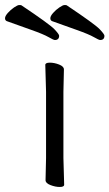

<svg xmlns="http://www.w3.org/2000/svg" viewBox="-86 -733 435 763"><path d="M95 -17 97 -105V-368L94 -475Q94 -484 112 -484Q130 -484 149 -476.5Q168 -469 168 -457L166 -368V-105L169 1Q169 10 151.5 10Q134 10 114.5 2.5Q95 -5 95 -17ZM329 -591Q329 -574 312 -574Q307 -574 287 -585.5Q267 -597 219 -614Q171 -631 121 -649Q114 -652 114 -660.5Q114 -669 125 -681.5Q136 -694 150 -703.5Q164 -713 170.5 -713Q177 -713 179 -712Q291 -637 310 -617Q329 -597 329 -591ZM149 -591Q149 -574 132 -574Q127 -574 107 -585.5Q87 -597 39 -614Q-9 -631 -59 -649Q-66 -652 -66 -660.5Q-66 -669 -55 -681.5Q-44 -694 -30 -703.5Q-16 -713 -9.5 -713Q-3 -713 -1 -712Q111 -637 130 -617Q149 -597 149 -591Z"/></svg>

Font: LXGW Bright GB
Style: Regular
Weight: 400
Designer: Christian Thalmann (Catharsis Fonts)
Foundry: LXGW / Christian Thalmann (Catharsis Fonts) / Fontworks Inc.
Version: Version 5.510